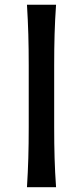

<svg xmlns="http://www.w3.org/2000/svg" viewBox="-20 -776 343 796"><path d="M91.8 0Q95.7 -62.5 97.4 -120.8Q99.1 -179.2 99.1 -249.5V-503.9Q99.1 -575.2 97.4 -634Q95.7 -692.9 91.8 -756.3H212.4Q208 -692.9 206.3 -634Q204.6 -575.2 204.6 -503.9V-249.5Q204.6 -179.2 206.3 -120.8Q208 -62.5 212.4 0Z"/></svg>

Font: Pinar DS1 Medium
Style: Regular
Weight: 500
Designer: Amin Abedi
Version: Version 3.000